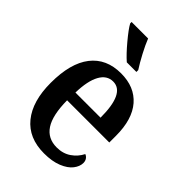

<svg xmlns="http://www.w3.org/2000/svg" viewBox="-229 -859 962 962"><g transform="rotate(45 252.5 -378.0)"><path d="M45 -264Q45 -403 101 -475Q157 -547 261 -547Q357 -547 410.5 -485.5Q464 -424 464 -307V-260H165Q166 -155 198.5 -105.5Q231 -56 295 -56Q339 -56 371 -78Q403 -100 420 -134Q431 -130 438 -120Q445 -110 445 -96Q445 -71 426 -46.5Q407 -22 367.5 -6Q328 10 271 10Q162 10 103.5 -62Q45 -134 45 -264ZM345 -317Q345 -490 262 -490Q218 -490 193.5 -445.5Q169 -401 167 -317ZM310 -619V-606H254H242Q211 -633 170.5 -681.5Q130 -730 116 -756V-766H220H233Q246 -733 268 -691.5Q290 -650 310 -619Z"/></g></svg>

Font: Noto Serif NarrowSemiBold
Style: Regular
Weight: 600
Width: 4
Designer: Monotype Design Team
Foundry: Monotype Imaging Inc.
Version: Version 1.001